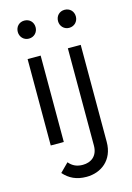

<svg xmlns="http://www.w3.org/2000/svg" viewBox="-131 -735 693 1009"><g transform="rotate(-15 215.5 -231.0)"><path d="M71 0H142V-470H71ZM58 -621C58 -594 78 -572 106 -572C135 -572 155 -594 155 -621C155 -649 135 -670 106 -670C78 -670 58 -649 58 -621ZM87 154C118 189 156 208 211 208C290 208 360 157 360 58V-470H290V59C290 116 253 142 208 142C177 142 153 132 133 108ZM277 -621C277 -594 297 -572 325 -572C354 -572 374 -594 374 -621C374 -649 354 -670 325 -670C297 -670 277 -649 277 -621Z"/></g></svg>

Font: MV Cash Light
Style: Regular
Weight: 300
Designer: Rodrigo Fuenzalida
Foundry: fragTYPE
Version: Version 1.100;Glyphs 3.1.2 (3151)